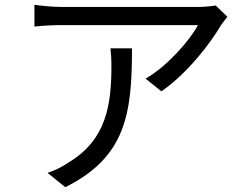

<svg xmlns="http://www.w3.org/2000/svg" viewBox="-20 -746 1040 803"><path d="M931 -676 882 -723C867 -720 831 -717 812 -717C752 -717 286 -717 238 -717C201 -717 159 -721 124 -726V-635C163 -639 201 -641 238 -641C285 -641 738 -641 808 -641C775 -579 681 -470 589 -417L655 -364C769 -443 864 -572 904 -640C911 -651 924 -666 931 -676ZM532 -544H442C445 -518 446 -496 446 -472C446 -305 424 -162 269 -68C241 -48 207 -32 179 -23L253 37C508 -90 532 -273 532 -544Z"/></svg>

Font: Noto Sans HK
Style: Regular
Weight: 400
Designer: Ryoko NISHIZUKA 西塚涼子 (kana, bopomofo & ideographs); Paul D. Hunt (Latin, Greek & Cyrillic); Sandoll Communications 산돌커뮤니
Foundry: Adobe
Version: Version 2.004;hotconv 1.0.118;makeotfexe 2.5.65603